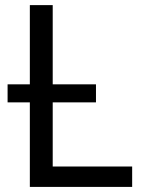

<svg xmlns="http://www.w3.org/2000/svg" viewBox="-20 -734 564 754"><path d="M9.8 -402.8H97.2V-713.9H187V-402.8H356.9V-332H187V-80.1H499V0H97.2V-332H9.8Z"/></svg>

Font: NotoSans
Style: Regular
Weight: 400
Designer: Monotype Design team
Foundry: Monotype Imaging Inc.
Version: Version 1.04; ttfautohint (v1.4.1)